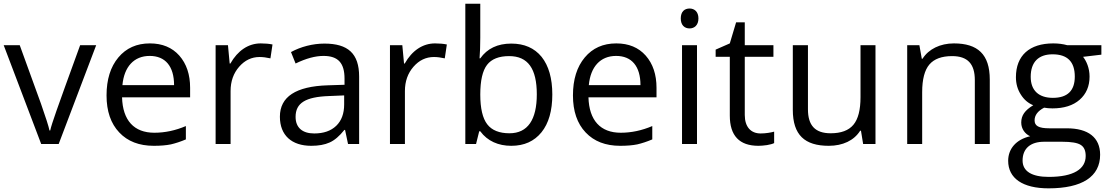

<svg xmlns="http://www.w3.org/2000/svg" viewBox="-20 -780 6010 1040"><path d="M297.9 0 501 -535.2H414.1C347.7 -353 305.2 -234.9 286.1 -180.7C267.1 -126.5 255.4 -90.3 252 -73.2H248C243.7 -95.2 228 -143.6 202.1 -217.8L86.9 -535.2H0L203.1 0Z M813 9.8C849.1 9.8 879.9 7.3 905.8 2C931.2 -3.9 958 -12.7 986.8 -24.9V-97.2C930.7 -73.2 873.5 -61 815.9 -61C706.5 -61 644.5 -127.4 641.1 -252.9H1009.8V-304.2C1009.8 -376.5 990.2 -434.6 951.2 -479C912.1 -522.9 858.9 -544.9 792 -544.9C720.2 -544.9 663.6 -519.5 621.1 -468.8C578.6 -418 557.1 -349.6 557.1 -263.2C557.1 -177.7 580.1 -110.8 626 -62.5C671.4 -14.2 733.9 9.8 813 9.8ZM791 -477.1C875.5 -477.1 922.9 -420.9 922.9 -318.8H643.1C652.3 -418 705.1 -477.1 791 -477.1Z M1392.1 -544.9C1325.2 -544.9 1267.6 -505.9 1228 -436H1224.1L1214.8 -535.2H1147.9V0H1229V-287.1C1229 -339.4 1244.6 -383.3 1275.4 -418.5C1306.2 -453.6 1342.8 -471.2 1386.2 -471.2C1403.3 -471.2 1422.9 -468.8 1444.8 -463.9L1456.1 -539.1C1437 -543 1416 -544.9 1392.1 -544.9Z M1925.3 0V-365.2C1925.3 -490.2 1864.7 -543.9 1737.3 -543.9C1674.3 -543.9 1608.9 -526.9 1556.2 -498L1581.1 -436C1637.2 -463.4 1688 -477.1 1732.4 -477.1C1812 -477.1 1846.2 -438 1846.2 -354V-320.8L1755.4 -317.9C1582.5 -312.5 1496.1 -255.9 1496.1 -147.9C1496.1 -46.9 1560.1 9.8 1666 9.8C1705.6 9.8 1738.8 3.9 1765.6 -8.3C1792 -20 1818.4 -42.5 1845.2 -76.2H1849.1L1865.2 0ZM1682.1 -57.1C1618.2 -57.1 1581.1 -88.4 1581.1 -147C1581.1 -221.7 1634.3 -255.4 1763.2 -259.8L1844.2 -263.2V-214.8C1844.2 -165 1830.1 -126.5 1801.3 -98.6C1772.5 -70.8 1732.4 -57.1 1682.1 -57.1Z M2336.4 -544.9C2269.5 -544.9 2211.9 -505.9 2172.4 -436H2168.5L2159.2 -535.2H2092.3V0H2173.3V-287.1C2173.3 -339.4 2189 -383.3 2219.7 -418.5C2250.5 -453.6 2287.1 -471.2 2330.6 -471.2C2347.7 -471.2 2367.2 -468.8 2389.2 -463.9L2400.4 -539.1C2381.3 -543 2360.4 -544.9 2336.4 -544.9Z M2749.5 -543.9C2675.3 -543.9 2619.1 -517.1 2581.5 -463.9H2577.6C2580.1 -496.6 2581.5 -533.7 2581.5 -575.2V-759.8H2500.5V0H2558.6L2575.7 -68.8H2581.5C2620.6 -15.6 2679.7 9.8 2749.5 9.8C2819.3 9.8 2873.5 -14.6 2913.1 -63.5C2952.1 -111.8 2971.7 -180.2 2971.7 -268.1C2971.7 -356 2952.1 -423.8 2913.6 -472.2C2874.5 -520 2819.8 -543.9 2749.5 -543.9ZM2737.8 -476.1C2839.8 -476.1 2887.7 -408.2 2887.7 -269C2887.7 -132.8 2839.4 -58.1 2739.7 -58.1C2684.6 -58.1 2644 -74.2 2619.1 -106.9C2594.2 -139.2 2581.5 -192.9 2581.5 -268.1C2581.5 -343.3 2593.8 -397 2618.2 -428.7C2642.6 -460.4 2682.6 -476.1 2737.8 -476.1Z M3339.4 9.8C3375.5 9.8 3406.2 7.3 3432.1 2C3457.5 -3.9 3484.4 -12.7 3513.2 -24.9V-97.2C3457 -73.2 3399.9 -61 3342.3 -61C3232.9 -61 3170.9 -127.4 3167.5 -252.9H3536.1V-304.2C3536.1 -376.5 3516.6 -434.6 3477.5 -479C3438.5 -522.9 3385.3 -544.9 3318.4 -544.9C3246.6 -544.9 3189.9 -519.5 3147.5 -468.8C3105 -418 3083.5 -349.6 3083.5 -263.2C3083.5 -177.7 3106.4 -110.8 3152.3 -62.5C3197.8 -14.2 3260.3 9.8 3339.4 9.8ZM3317.4 -477.1C3401.9 -477.1 3449.2 -420.9 3449.2 -318.8H3169.4C3178.7 -418 3231.4 -477.1 3317.4 -477.1Z M3755.4 -535.2H3674.3V0H3755.4ZM3667.5 -680.2C3667.5 -643.6 3688 -626 3715.3 -626C3741.2 -626 3763.2 -643.6 3763.2 -680.2C3763.2 -716.8 3741.2 -733.9 3715.3 -733.9C3688 -733.9 3667.5 -717.3 3667.5 -680.2Z M4100.1 -57.1C4046.9 -57.1 4014.2 -92.8 4014.2 -157.2V-472.2H4169.4V-535.2H4014.2V-659.2H3967.3L3933.1 -544.9L3856.4 -511.2V-472.2H3933.1V-153.8C3933.1 -44.9 3984.9 9.8 4088.4 9.8C4102.1 9.8 4117.7 8.3 4134.8 5.9C4151.9 2.9 4164.6 -0.5 4173.3 -4.9V-66.9C4157.7 -62.5 4128.9 -57.1 4100.1 -57.1Z M4274.4 -535.2V-185.1C4274.4 -48.8 4338.9 9.8 4469.2 9.8C4544.9 9.8 4606 -19 4639.2 -71.8H4643.6L4655.3 0H4722.2V-535.2H4641.1V-253.9C4641.1 -184.6 4628.4 -134.8 4602.5 -104C4576.7 -73.2 4535.6 -58.1 4479.5 -58.1C4395 -58.1 4356.4 -100.6 4356.4 -188V-535.2Z M5341.3 0V-349.1C5341.3 -485.8 5275.9 -544.9 5147 -544.9C5073.2 -544.9 5010.3 -514.6 4977.1 -461.9H4973.1L4960 -535.2H4894V0H4975.1V-280.8C4975.1 -350.6 4988.3 -400.4 5014.2 -430.7C5040 -460.9 5081.1 -476.1 5137.2 -476.1C5221.7 -476.1 5260.3 -433.6 5260.3 -346.2V0Z M5760.7 -535.2C5738.3 -541.5 5712.9 -544.9 5685.1 -544.9C5556.2 -544.9 5482.9 -479 5482.9 -361.8C5482.9 -326.7 5491.7 -295.4 5509.3 -268.1C5526.4 -240.7 5548.8 -221.2 5576.7 -210C5531.7 -182.6 5511.7 -155.3 5511.7 -116.2C5511.7 -81.5 5532.7 -54.2 5560.1 -42C5484.4 -24.9 5440.9 25.9 5440.9 90.8C5440.9 186 5519.5 240.2 5659.7 240.2C5841.8 240.2 5939 176.8 5939 58.1C5939 -35.2 5874.5 -85 5758.8 -85H5664.1C5605.5 -85 5584 -98.6 5584 -127.9C5584 -155.8 5601.1 -178.7 5635.7 -196.8C5649.9 -194.3 5664.6 -192.9 5680.7 -192.9C5743.2 -192.9 5792.5 -208.5 5828.1 -239.7C5863.8 -271 5881.8 -313 5881.8 -365.2C5881.8 -411.6 5864.7 -449.2 5846.7 -472.2L5945.8 -483.9V-535.2ZM5519 89.8C5519 23.9 5562 -12.2 5635.7 -12.2H5732.9C5782.2 -12.2 5815.9 -6.8 5834 4.9C5852.1 16.1 5860.8 36.1 5860.8 64.9C5860.8 134.8 5796.9 178.2 5660.6 178.2C5569.3 178.2 5519 147.9 5519 89.8ZM5563 -363.8C5563 -444.3 5605.5 -485.8 5681.6 -485.8C5761.7 -485.8 5801.8 -445.8 5801.8 -365.2C5801.8 -288.6 5762.2 -250 5683.1 -250C5607.4 -250 5563 -289.1 5563 -363.8Z"/></svg>

Font: Sahel
Style: Regular
Weight: 400
Foundry: Saber Rastikerdar (saber.rastikerdar@gmail.com)
Version: Version 3.4.0